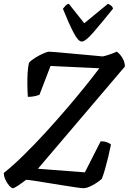

<svg xmlns="http://www.w3.org/2000/svg" viewBox="-33 -987 675 1007"><path d="M35 0Q27 0 15.5 -13Q4 -26 -4.5 -44.5Q-13 -63 -13 -80Q34 -117 91 -173Q148 -229 208 -294.5Q268 -360 325 -427Q371 -481 413 -533Q455 -585 488 -629L232 -641L174 -490Q167 -487 151 -483Q135 -479 113 -479Q111 -509 110.5 -542Q110 -575 112 -606Q114 -637 119 -658Q132 -672 154 -685.5Q176 -699 196.5 -707.5Q217 -716 224 -716Q232 -716 260.5 -713.5Q289 -711 327.5 -707.5Q366 -704 404 -700.5Q442 -697 470 -694.5Q498 -692 505 -691Q518 -693 542.5 -701.5Q567 -710 579 -716Q593 -708 607.5 -685.5Q622 -663 622 -638L166 -102L412 -83L495 -246Q515 -246 529 -240.5Q543 -235 549 -229Q543 -198 534.5 -163Q526 -128 517 -97Q508 -66 501 -49Q478 -29 450.5 -14.5Q423 0 406 0Q395 0 364 -4.5Q333 -9 292.5 -15.5Q252 -22 212 -28.5Q172 -35 142.5 -39.5Q113 -44 104 -44Q79 -25 60 -12.5Q41 0 35 0ZM396 -769Q377 -769 352 -817.5Q327 -866 297 -941Q303 -948 309.5 -956Q316 -964 328 -967L409 -865L533 -967Q556 -958 560 -942Q499 -866 457 -817.5Q415 -769 396 -769Z"/></svg>

Font: Texturina 72pt 72pt SemiBold
Style: Italic
Weight: 600
Italic angle: -11°
Designer: Guillermo Torres Carreño
Foundry: Omnibus-Type
Version: Version 1.002; ttfautohint (v1.8.3)